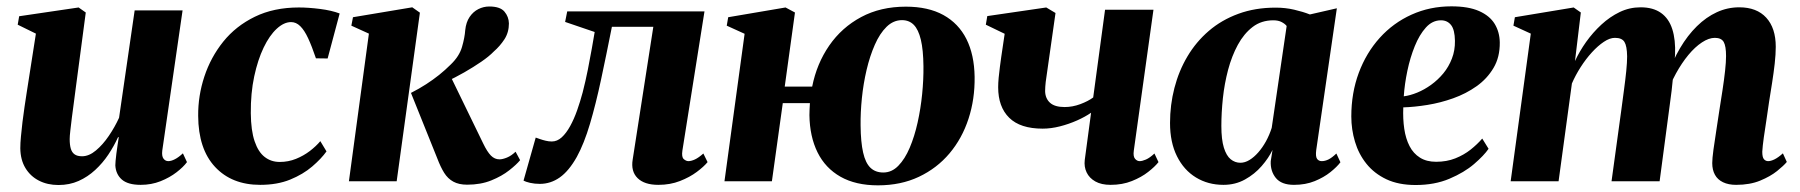

<svg xmlns="http://www.w3.org/2000/svg" viewBox="-20 -558 5540 591"><path d="M160 11.5Q126 11.5 99.8 -2Q73.5 -15.5 58.2 -40.8Q43 -66 42.5 -101.5Q42.5 -117.5 44.5 -138.2Q46.5 -159 49.2 -182.5Q52 -206 55.5 -229Q59 -252 62 -272L90.5 -454.5L34.5 -482L39 -508L222 -535L244 -519.5L213 -285.5Q210.5 -264.5 207.2 -241.2Q204 -218 201.2 -195.8Q198.5 -173.5 196.5 -156.2Q194.5 -139 194.5 -130Q194.5 -112 198 -100.2Q201.5 -88.5 209.8 -82.8Q218 -77 232.5 -77Q254 -77 275.2 -94.8Q296.5 -112.5 315 -139.8Q333.5 -167 346.5 -195.5L394.5 -526H542L479.5 -94.5Q477.5 -77.5 483.2 -69.8Q489 -62 498 -62Q507 -62 518.2 -67.8Q529.5 -73.5 543 -86L555.5 -59Q544.5 -44 523.5 -27.8Q502.5 -11.5 474.2 -0.2Q446 11 413 11Q374 11 355.2 -5.2Q336.5 -21.5 335 -49Q335 -53.5 335.8 -63Q336.5 -72.5 338.2 -85Q340 -97.5 341.8 -110.8Q343.5 -124 345.5 -135.5L343.5 -136Q331 -108.5 313.5 -82.2Q296 -56 273 -34.8Q250 -13.5 222 -1Q194 11.5 160 11.5Z M781 11Q693.5 11 642 -44.2Q590.5 -99.5 590 -201.5Q589.5 -263 609 -322.2Q628.5 -381.5 667.2 -429.8Q706 -478 764.5 -506.5Q823 -535 900 -535Q929 -535 964.8 -530.5Q1000.5 -526 1025.5 -516.5L988.5 -378L952.5 -378.5Q940 -415.5 928.5 -440.2Q917 -465 904.2 -477.5Q891.5 -490 876 -490Q854 -490 831.8 -469.5Q809.5 -449 791.5 -411.5Q773.5 -374 762.5 -322.8Q751.5 -271.5 752 -209.5Q752.5 -156 763.8 -123Q775 -90 794.8 -74.8Q814.5 -59.5 841 -59.5Q867.5 -59.5 891 -69Q914.5 -78.5 933.8 -93.2Q953 -108 966 -123.5L985 -92Q969 -69.5 941 -45.5Q913 -21.5 873.2 -5.2Q833.5 11 781 11Z M1054 0 1115.5 -454.5 1061.5 -479 1066.5 -505 1249 -535.5 1272.5 -519 1201 0ZM1418 10.5Q1392.5 10.5 1375.5 1.2Q1358.5 -8 1347.2 -26Q1336 -44 1326 -70.5L1245 -272Q1270.5 -285 1291.8 -298.8Q1313 -312.5 1331.8 -327.5Q1350.5 -342.5 1367.5 -359.5Q1394 -385 1402.2 -413.8Q1410.5 -442.5 1412 -465Q1414.5 -489.5 1425.5 -505.8Q1436.5 -522 1452.5 -530Q1468.5 -538 1486 -538Q1519.5 -538 1532.8 -522.2Q1546 -506.5 1546.5 -486Q1546.5 -458.5 1532.8 -437.2Q1519 -416 1500 -399.5Q1485.5 -384.5 1461.5 -368Q1437.5 -351.5 1409 -335.2Q1380.5 -319 1351.8 -305.5Q1323 -292 1298.5 -282.5L1363 -331L1467.5 -116Q1479.5 -91 1491 -79.2Q1502.5 -67.5 1517.5 -67.5Q1527 -67.5 1540.5 -73Q1554 -78.5 1567 -91L1581 -65Q1570 -51.5 1547.5 -33.8Q1525 -16 1492.5 -2.8Q1460 10.5 1418 10.5Z M2080.5 -94.5Q2077.5 -74.5 2084.8 -68.2Q2092 -62 2099 -62Q2107.5 -62 2119 -67.2Q2130.5 -72.5 2145 -85.5L2158 -59Q2146.5 -45 2124.8 -28.8Q2103 -12.5 2073 -0.8Q2043 11 2006.5 11Q1963.5 11 1942.5 -9.8Q1921.5 -30.5 1927.5 -67L1991 -475.5H1863.5Q1846.5 -389.5 1830.2 -313.5Q1814 -237.5 1796 -176.8Q1778 -116 1755.5 -75Q1731 -31.5 1703 -11.8Q1675 8 1641.5 8Q1625.5 8 1611.5 4.8Q1597.5 1.5 1591.5 -2L1629 -134.5Q1634.5 -132.5 1642.5 -129.8Q1650.5 -127 1659.8 -124.8Q1669 -122.5 1678.5 -122.5Q1695 -122.5 1709 -135.2Q1723 -148 1735 -169.8Q1747 -191.5 1756.5 -218.5Q1766 -245.5 1773.5 -273.5Q1782.5 -308.5 1789.5 -343.8Q1796.5 -379 1801.8 -409.2Q1807 -439.5 1810.5 -459.5L1719.5 -490.5L1726 -523H2148.5Z M2395.5 -291.5H2480Q2494 -362 2532.5 -417.8Q2571 -473.5 2630.8 -505.5Q2690.5 -537.5 2768.5 -537.5Q2837 -537.5 2883.8 -511.8Q2930.5 -486 2954.8 -437.8Q2979 -389.5 2980 -321.5Q2981 -253 2961.2 -192.5Q2941.5 -132 2902.8 -86Q2864 -40 2808.5 -13.8Q2753 12.5 2682.5 12.5Q2614 12.5 2567.2 -14Q2520.5 -40.5 2496.5 -89Q2472.5 -137.5 2471.5 -203.5Q2471.5 -213 2472 -222.2Q2472.5 -231.5 2473 -240.5H2389.5L2356 0H2210L2272 -454L2217 -479L2221.5 -505L2398 -535L2427 -519.5ZM2756.5 -496Q2730 -496 2709 -475.5Q2688 -455 2672.8 -420.2Q2657.5 -385.5 2647.5 -343Q2637.5 -300.5 2633 -256Q2628.5 -211.5 2629 -172Q2629.5 -120.5 2636.8 -88.5Q2644 -56.5 2659.2 -41.8Q2674.5 -27 2699 -27Q2725 -27 2745.2 -47.8Q2765.5 -68.5 2780.2 -103.2Q2795 -138 2804.5 -180.8Q2814 -223.5 2818.5 -268.5Q2823 -313.5 2822.5 -354Q2822 -404.5 2814.5 -435.8Q2807 -467 2792.8 -481.5Q2778.5 -496 2756.5 -496Z M3229 -518 3200.5 -317.5Q3199.5 -313 3198.8 -305.5Q3198 -298 3197.5 -290.8Q3197 -283.5 3197 -277.5Q3197.5 -255 3212 -241.8Q3226.5 -228.5 3257 -228.5Q3281.5 -228.5 3305.5 -237.5Q3329.5 -246.5 3345 -258L3381.5 -528H3530.5L3470 -94.5Q3467.5 -76.5 3473.8 -69.2Q3480 -62 3488 -62Q3496 -62 3507.5 -67Q3519 -72 3533.5 -85.5L3546 -59Q3535 -45 3514.2 -28.8Q3493.5 -12.5 3464.2 -0.8Q3435 11 3398.5 11Q3370 11 3351.5 0.5Q3333 -10 3324.8 -27.2Q3316.5 -44.5 3319 -65.5L3338.5 -211Q3320.5 -198.5 3295.2 -187.2Q3270 -176 3242.5 -169Q3215 -162 3189.5 -162Q3120.5 -162 3086.5 -195.5Q3052.5 -229 3052.5 -289.5Q3052.5 -302.5 3054 -318.8Q3055.5 -335 3057.8 -352Q3060 -369 3062 -383L3072.5 -454L3014.5 -482L3019 -508.5L3200.5 -535Z M4031.5 -96Q4029 -76.5 4034 -69.2Q4039 -62 4048.5 -62Q4058.5 -62 4069.2 -67.2Q4080 -72.5 4093.5 -85.5L4106 -58.5Q4095.5 -44.5 4075.2 -28.2Q4055 -12 4026.8 -0.5Q3998.5 11 3963 11Q3924.5 11 3907.2 -10.2Q3890 -31.5 3891.5 -62L3897 -96.5Q3885 -71.5 3863.5 -46.8Q3842 -22 3812.2 -5.5Q3782.5 11 3746 11Q3698.5 11 3661.2 -11.8Q3624 -34.5 3602.8 -77.2Q3581.5 -120 3581.5 -179.5Q3581.5 -235 3595 -287.2Q3608.5 -339.5 3635 -384.2Q3661.5 -429 3700.8 -462.8Q3740 -496.5 3791.8 -515.5Q3843.5 -534.5 3906.5 -534.5Q3936.5 -534.5 3963.5 -528.2Q3990.5 -522 4012 -513.5L4095 -532.5ZM3940.5 -478Q3935.5 -484.5 3925.2 -490Q3915 -495.5 3899.5 -495.5Q3862.5 -495.5 3835.8 -475Q3809 -454.5 3790.2 -420Q3771.5 -385.5 3760.2 -343Q3749 -300.5 3744.2 -255.8Q3739.5 -211 3739.5 -170.5Q3739.5 -128.5 3747.2 -103.5Q3755 -78.5 3768.2 -67.8Q3781.5 -57 3798 -57Q3812 -57 3826 -65.5Q3840 -74 3853 -88.8Q3866 -103.5 3876.8 -123Q3887.5 -142.5 3894.5 -164.5Z M4562 -100Q4548 -79.5 4517.5 -53.2Q4487 -27 4441.5 -7.8Q4396 11.5 4337.5 11.5Q4285 11.5 4247.5 -6.2Q4210 -24 4186 -54Q4162 -84 4150.8 -121.8Q4139.5 -159.5 4139.5 -199.5Q4139.5 -272 4162.5 -333.8Q4185.5 -395.5 4227 -441.5Q4268.5 -487.5 4325 -513Q4381.5 -538.5 4447.5 -538.5Q4500 -538.5 4532.8 -524Q4565.5 -509.5 4580.8 -484.5Q4596 -459.5 4596.5 -427.5Q4597 -382 4577.2 -348.8Q4557.5 -315.5 4525 -292.5Q4492.5 -269.5 4453.2 -255.5Q4414 -241.5 4373.8 -235Q4333.5 -228.5 4299.5 -227.5Q4298 -192 4302.5 -161.5Q4307 -131 4318.8 -108.2Q4330.5 -85.5 4350.8 -72.8Q4371 -60 4400.5 -60Q4433 -60 4459.5 -70.5Q4486 -81 4506.8 -97.5Q4527.5 -114 4542.5 -131.5ZM4415.5 -495.5Q4389 -495.5 4369 -473.2Q4349 -451 4334.8 -415.8Q4320.5 -380.5 4312 -339.8Q4303.5 -299 4301 -261.5Q4320.5 -264 4342.5 -273Q4364.5 -282 4385.2 -297Q4406 -312 4422.8 -332.2Q4439.5 -352.5 4449.2 -377.8Q4459 -403 4458.5 -432.5Q4458 -466.5 4446.5 -481Q4435 -495.5 4415.5 -495.5Z M4846 -519.5 4828 -370Q4841.5 -399.5 4862.2 -428.8Q4883 -458 4909.2 -482.2Q4935.5 -506.5 4965.8 -521Q4996 -535.5 5030 -535.5Q5068.5 -535.5 5092.8 -518.2Q5117 -501 5127.5 -468.2Q5138 -435.5 5136 -389Q5135.5 -381.5 5134.5 -370.5Q5133.5 -359.5 5131.8 -347.5Q5130 -335.5 5128.5 -325L5111 -320.5Q5128 -370 5151.2 -409.5Q5174.5 -449 5203.2 -477.2Q5232 -505.5 5264.8 -520.5Q5297.5 -535.5 5333.5 -535.5Q5387.5 -535.5 5416.8 -503.5Q5446 -471.5 5446 -414Q5446 -391 5442.8 -362.2Q5439.5 -333.5 5434.8 -303.5Q5430 -273.5 5425.5 -245Q5422 -219.5 5417.5 -190.2Q5413 -161 5409.2 -134.8Q5405.5 -108.5 5404.5 -91Q5404.5 -73.5 5409.8 -67.8Q5415 -62 5422.5 -62Q5431 -62 5442.2 -67.5Q5453.5 -73 5468 -86L5480 -59.5Q5470.5 -48 5450 -31.5Q5429.5 -15 5398 -2Q5366.5 11 5324 11Q5300.5 11 5283.8 3Q5267 -5 5258.8 -20Q5250.5 -35 5250.5 -56Q5250.5 -69.5 5254.2 -97.2Q5258 -125 5263.2 -157.8Q5268.5 -190.5 5272.5 -219Q5277.5 -250 5282.2 -281.2Q5287 -312.5 5290 -339.8Q5293 -367 5293 -385.5Q5293 -416 5285.8 -428.8Q5278.5 -441.5 5258.5 -441.5Q5240 -441.5 5218.8 -427.5Q5197.5 -413.5 5177 -388.8Q5156.5 -364 5138.8 -331.8Q5121 -299.5 5110 -263L5132.5 -351.5Q5131 -332 5129.2 -314.5Q5127.5 -297 5125.5 -279.2Q5123.5 -261.5 5120.5 -241L5088.5 0H4940.5L4970.5 -218.5Q4974.5 -250 4978.8 -281Q4983 -312 4985.8 -339.2Q4988.5 -366.5 4988.5 -384.5Q4988 -416.5 4980.2 -429Q4972.5 -441.5 4951 -441.5Q4935 -441.5 4916.8 -429.2Q4898.5 -417 4880 -396.8Q4861.5 -376.5 4845.5 -351.5Q4829.5 -326.5 4818.5 -301L4777.5 0H4630L4692 -454.5L4638.5 -479L4643 -505L4824 -535Z"/></svg>

Font: Merriweather 96pt ExtraBold
Style: Italic
Weight: 800
Italic angle: -7.8°
Version: Version 2.101